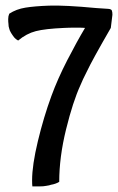

<svg xmlns="http://www.w3.org/2000/svg" viewBox="-20 -665 430 698"><path d="M388.7 -611.3 382.8 -563.5Q314.5 -445.3 295.9 -405.3Q280.3 -375 272.5 -355.5Q245.1 -295.9 220.2 -194.8Q195.3 -93.8 195.3 -3.9Q182.6 3.9 165 6.8Q161.1 8.8 147.5 10.7Q138.7 12.7 122.1 12.7H97.7Q96.7 5.9 96.7 -9.8Q96.7 -64.5 117.7 -151.9Q138.7 -239.3 167 -316.4Q189.5 -377.9 224.1 -445.3Q258.8 -512.7 289.1 -563.5Q281.2 -564.5 257.8 -564.5Q230.5 -564.5 212.9 -563.5Q144.5 -560.5 110.4 -551.8Q76.2 -543 45.9 -517.6Q37.1 -522.5 32.2 -528.3Q27.3 -534.2 20.5 -544.9Q14.6 -554.7 13.7 -560.5Q10.7 -568.4 10.7 -579.1Q9.8 -584 9.8 -595.7Q9.8 -606.4 13.7 -615.2Q39.1 -631.8 72.3 -637.2Q105.5 -642.6 158.2 -644.5Q215.8 -646.5 330.1 -635.7L374 -632.8Q384.8 -631.8 386.7 -626.5Q388.7 -621.1 388.7 -611.3Z"/></svg>

Font: BKP Parklife Display
Style: Regular
Weight: 400
Designer: Font Diner, Inc.; LA MECHKY PLUS GmbH
Foundry: Font Diner, Inc.; LA MECHKY PLUS GmbH
Version: Version 1.007